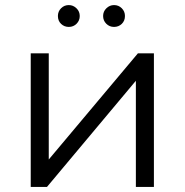

<svg xmlns="http://www.w3.org/2000/svg" viewBox="-20 -736 728 756"><path d="M208 -673Q208 -691 220.5 -703.5Q233 -716 251 -716Q268 -716 281 -703.5Q294 -691 294 -673Q294 -655 281.5 -642.5Q269 -630 251 -630Q233 -630 220.5 -642Q208 -654 208 -673ZM429 -716Q447 -716 459.5 -703.5Q472 -691 472 -673Q472 -654 459.5 -642Q447 -630 429 -630Q411 -630 398.5 -642.5Q386 -655 386 -673Q386 -691 399 -703.5Q412 -716 429 -716ZM101 0V-526H172V-108L523 -526H586V0H515V-418L165 0Z"/></svg>

Font: mBank
Style: Regular
Weight: 400
Designer: Julieta Ulanovsky
Foundry: Julieta Ulanovsky
Version: Version 7.200;PS 007.200;hotconv 1.0.88;makeotf.lib2.5.64775